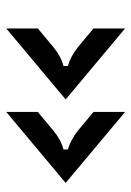

<svg xmlns="http://www.w3.org/2000/svg" viewBox="77 -583 420 614"><g transform="rotate(-90 287.0 -276.0)"><path d="M236 -86 9 -276 236 -466V-365L176 -315Q147 -291 116 -283V-269Q147 -260 176 -237L236 -187ZM503 -86 276 -276 503 -466V-365L443 -315Q414 -291 383 -283V-269Q414 -260 443 -237L503 -187Z"/></g></svg>

Font: Open Sauce Sans SemiBold
Style: Regular
Weight: 600
Designer: Alfredo Marco Pradil
Foundry: Creative Sauce Fz LLC
Version: Version 1.477